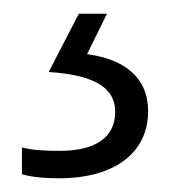

<svg xmlns="http://www.w3.org/2000/svg" viewBox="-20 -20 249 280"><path d="M196 142C196 92 160 66 107 59L136 0H95L51 85C112 89 148 105 148 143C148 182 117 200 67 200C45 200 27 199 12 195V234C25 238 43 240 66 240C147 240 196 203 196 142Z"/></svg>

Font: Noto Sans Sinhala UI Light
Style: Regular
Weight: 300
Designer: Jelle Bosma - Monotype Design Team
Foundry: Monotype Imaging Inc.
Version: Version 2.006